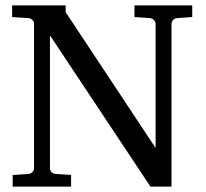

<svg xmlns="http://www.w3.org/2000/svg" viewBox="-20 -691 761 711"><path d="M636.2 -624Q627.9 -623.5 622.8 -618.7Q617.7 -613.8 616.5 -609.6Q615.2 -605.5 615.2 -602.1V0H537.1L165 -560.1V-68.8Q165 -59.6 170.7 -53.7Q176.3 -47.9 186 -46.9L243.2 -43V0H26.9V-43L84 -46.9Q92.8 -47.4 98.1 -52Q103.5 -56.6 104.7 -60.8Q106 -64.9 106 -68.8V-602.1Q106 -606 104.7 -610.1Q103.5 -614.3 98.1 -618.9Q92.8 -623.5 84 -624L24.9 -627.9V-670.9H223.1V-646L556.2 -143.1V-602.1Q556.2 -605.5 554.9 -609.6Q553.7 -613.8 548.6 -618.4Q543.5 -623 535.2 -624L478 -627.9V-670.9H691.9V-627.9Z"/></svg>

Font: TAML ThiruValluvar
Style: Regular
Weight: 400
Version: Version 0.271; dev 7ad24fM